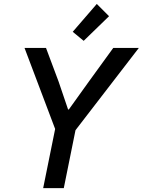

<svg xmlns="http://www.w3.org/2000/svg" viewBox="-20 -966 733 986"><path d="M201.7 0 263.2 -303.7 106 -719.7H216.3L280.8 -547.4L329.6 -403.8H333.5L436.5 -547.4L561.5 -719.7H692.9L367.7 -297.4L307.6 0ZM409.7 -756.3 353.5 -802.7 477.1 -945.8 540 -882.8Z"/></svg>

Font: Reddit Sans Medium
Style: Italic
Weight: 500
Italic angle: -11.25°
Designer: Stephen Hutchings
Version: Version 1.013